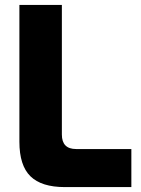

<svg xmlns="http://www.w3.org/2000/svg" viewBox="-20 -762 576 782"><path d="M59 -185V-742H232V-214Q232 -155 290 -155H515V0H244Q149 0 104 -44Q59 -88 59 -185Z"/></svg>

Font: Exo ExtraBold
Style: Regular
Weight: 800
Designer: Natanael Gama
Foundry: Natanael Gama
Version: Version 1.500